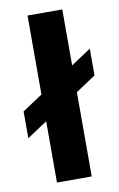

<svg xmlns="http://www.w3.org/2000/svg" viewBox="-82 -758 501 805"><g transform="rotate(-10 168.0 -355.5)"><path d="M94 0V-711H242V0ZM8 -204V-318L327 -529V-415Z"/></g></svg>

Font: TikTok Sans 24pt
Style: Bold
Weight: 700
Version: Version 4.000